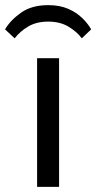

<svg xmlns="http://www.w3.org/2000/svg" viewBox="-68 -731 377 751"><path d="M77.1 0V-503.4H163.1V0ZM-10.7 -581.1 -48.3 -616.2Q-26.9 -652.3 14.6 -681.6Q56.2 -710.9 120.6 -710.9Q166 -710.9 198.7 -696.5Q231.4 -682.1 253.7 -660.4Q275.9 -638.7 288.6 -616.2L252 -581.1Q232.4 -607.4 199.5 -627Q166.5 -646.5 120.6 -646.5Q75.2 -646.5 43 -627.7Q10.7 -608.9 -10.7 -581.1Z"/></svg>

Font: Mako
Style: Regular
Weight: 400
Designer: vernon adams
Foundry: vernon adams
Version: Version 1.100; ttfautohint (v1.8.4.7-5d5b);gftools[0.9.33]